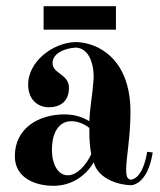

<svg xmlns="http://www.w3.org/2000/svg" viewBox="-20 -562 516 621"><path d="M402 19C391 17 388 6 388 -13C388 -51 402 -118 402 -200C402 -375 293 -426 223 -426C148 -423 71 -361 71 -289C71 -236 106 -215 138 -215C170 -215 203 -230 203 -278C203 -323 150 -323 150 -358C150 -390 190 -406 224 -408C260 -408 283 -370 283 -311C283 -306 282 -300 279 -266C276 -238 270 -203 269 -170C242 -186 216 -192 188 -192C106 -192 28 -148 28 -57C28 15 96 39 153 39C210 39 257 8 283 -37C299 21 372 37 404 37C404 37 457 38 474 -69L456 -71C441 20 404 19 404 19ZM275 -63C259 -29 230 5 199 5C168 5 148 -30 148 -77C148 -133 170 -170 211 -170C228 -170 251 -163 269 -148V-135C269 -110 271 -85 275 -63ZM121 -466H355V-542H121Z"/></svg>

Font: Purple Purse
Style: Regular
Weight: 400
Designer: Astigmatic (AOETI)
Foundry: Astigmatic (AOETI)
Version: Version 1.000